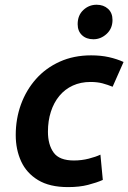

<svg xmlns="http://www.w3.org/2000/svg" viewBox="-20 -769 537 803"><path d="M264.5 13.5Q187.5 13.5 139.1 -15.9Q90.8 -45.2 68.2 -94.6Q45.8 -144 45.8 -204Q45.8 -272 67.6 -332.1Q89.5 -392.2 130.4 -438.4Q171.2 -484.5 229.8 -511Q288.2 -537.5 361 -537.5Q402 -537.5 435.4 -530Q468.8 -522.5 496.8 -509.8L451 -406.2Q430.5 -414.5 408.8 -420.4Q387 -426.2 358.2 -426.2Q317.5 -426.2 284.5 -411.1Q251.5 -396 228.2 -367.9Q205 -339.8 192.8 -301.8Q180.5 -263.8 180.5 -218Q180.5 -163.8 204.4 -130.8Q228.2 -97.8 289 -97.8Q321 -97.8 350.9 -105.4Q380.8 -113 400 -122.2L410 -16.5Q384 -5 348.2 4.2Q312.5 13.5 264.5 13.5ZM370.8 -604.8Q341 -604.8 322.9 -621.9Q304.8 -639 304.8 -667.8Q304.8 -705 328.5 -727.1Q352.2 -749.2 384 -749.2Q413 -749.2 431.8 -732.2Q450.5 -715.2 450.5 -685.5Q450.5 -649.8 426 -627.2Q401.5 -604.8 370.8 -604.8Z"/></svg>

Font: Ubuntu Sans
Style: Italic
Weight: 400
Italic angle: -13.5°
Designer: Dalton Maag Ltd
Foundry: Dalton Maag Ltd
Version: Version 1.006